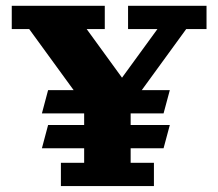

<svg xmlns="http://www.w3.org/2000/svg" viewBox="-20 -625 733 645"><path d="M550.5 -205.1 529.5 -127H418.9V-78.1H497.1V0H184.6V-78.1H262.7V-127H120.8L141.6 -205.1H262.7V-244.1H120.8L141.6 -322.3H227.3L78.1 -527.3H19.5V-605.5H332V-527.3H271.2L389.9 -364L508.8 -527.3H410.2V-605.5H673.8V-527.3H605.5L456.3 -322.3H550.5L529.5 -244.1H418.9V-205.1Z"/></svg>

Font: Orelega One
Style: Regular
Weight: 400
Version: Version 1.1 ; ttfautohint (v1.8.3)